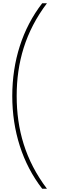

<svg xmlns="http://www.w3.org/2000/svg" viewBox="-20 -886 358 1174"><path d="M55 -299C55 -85 117 112 238 268H267C135 93 82 -94 82 -299C82 -504 135 -691 267 -866H238C117 -710 55 -513 55 -299Z"/></svg>

Font: Noto Sans Telugu UI Thin
Style: Regular
Weight: 100
Designer: Jelle Bosma - Monotype Design Team
Foundry: Monotype Imaging Inc.
Version: Version 2.005